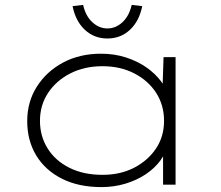

<svg xmlns="http://www.w3.org/2000/svg" viewBox="-20 -753 900 783"><path d="M394 10Q300 10 232 -24.5Q164 -59 127.5 -119.5Q91 -180 91 -259Q91 -338 130.5 -400Q170 -462 237.5 -498Q305 -534 392 -534Q447 -534 494.5 -518.5Q542 -503 578 -477.5Q614 -452 637 -421Q660 -390 666 -360L642 -369L647 -520H696V0H645V-144L663 -168Q658 -131 634.5 -99Q611 -67 574.5 -42.5Q538 -18 491.5 -4Q445 10 394 10ZM398 -40Q471 -40 527 -69Q583 -98 616 -147Q649 -196 649 -260Q649 -324 617 -374Q585 -424 528 -453.5Q471 -483 398 -483Q324 -483 266.5 -453.5Q209 -424 176 -374Q143 -324 143 -260Q143 -198 174 -148Q205 -98 262.5 -69Q320 -40 398 -40ZM418 -596Q364 -596 326 -631.5Q288 -667 276 -728L319 -733Q329 -688 356.5 -662.5Q384 -637 418 -637Q452 -637 479.5 -662.5Q507 -688 517 -733L560 -728Q548 -667 510 -631.5Q472 -596 418 -596Z"/></svg>

Font: Lexend Peta ExtraLight
Style: Regular
Weight: 250
Version: Version 1.007